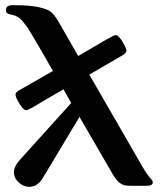

<svg xmlns="http://www.w3.org/2000/svg" viewBox="-20 -715 647 744"><path d="M3 -676Q3 -695 29 -695H34Q96 -695 131 -687Q166 -679 178.5 -668Q191 -657 205 -634Q279 -506 283 -498Q301 -508 318.5 -518.5Q336 -529 348 -536Q360 -543 371 -549.5Q382 -556 389 -560Q396 -564 402.5 -567.5Q409 -571 413 -573Q417 -575 420 -576.5Q423 -578 425 -578.5Q427 -579 429 -579Q439 -579 454.5 -553.5Q470 -528 470 -518Q469 -510 457 -502Q452 -499 326 -426L532 -69Q542 -52 550.5 -40Q559 -28 563 -24Q567 -20 569.5 -16Q572 -12 572 -8Q572 5 546 5H497Q475 5 465 3.5Q455 2 442.5 -7.5Q430 -17 418 -38L288 -262L156 -42Q155 -41 151.5 -35Q148 -29 146.5 -26.5Q145 -24 141 -18Q137 -12 134 -9.5Q131 -7 126 -2.5Q121 2 116.5 4Q112 6 106 7.5Q100 9 94 9Q71 9 52.5 -8Q34 -25 34 -48Q34 -71 61 -100L256 -316L226 -369Q208 -359 190.5 -348.5Q173 -338 161.5 -331.5Q150 -325 138.5 -318Q127 -311 120.5 -307Q114 -303 107.5 -299.5Q101 -296 97 -294Q93 -292 90 -290.5Q87 -289 85 -288.5Q83 -288 81 -288Q71 -288 55.5 -313Q40 -338 40 -349Q40 -351 41 -353Q42 -355 43 -356.5Q44 -358 46.5 -360Q49 -362 50.5 -363Q52 -364 55.5 -366Q59 -368 61 -369Q174 -434 185 -440Q171 -465 152 -498Q133 -531 124 -546Q115 -561 103 -581.5Q91 -602 84.5 -611Q78 -620 69.5 -630.5Q61 -641 54 -646Q47 -651 39 -654Q35 -656 24.5 -658Q14 -660 8.5 -663.5Q3 -667 3 -676Z"/></svg>

Font: CMU Serif
Style: Bold
Weight: 700
Version: Version 0.7.0